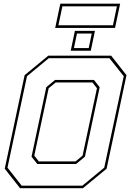

<svg xmlns="http://www.w3.org/2000/svg" viewBox="-20 -994 693 1014"><path d="M86 0 5 -103 110 -597 235 -700H567L648 -597L543 -103L418 0ZM185 -141.5H379L416 -172L492 -528L468 -558.5H274L237 -528L161 -172ZM94.5 -13.5H415L530.5 -108.5L633.5 -591.5L558 -686.5H237.5L122.5 -591.5L19.5 -108.5ZM177 -128 146.5 -166.5 224.5 -533.5 271 -572H476L506.5 -533.5L428.5 -166.5L382 -128ZM353.5 -726 375.5 -831H481.5L459.5 -726ZM370.5 -740H448.5L464.5 -817H386.5ZM271.5 -846.5 298.5 -974.5H614.5L587.5 -846.5ZM288.5 -860.5H576.5L597.5 -960.5H309.5Z"/></svg>

Font: Tourney Thin Thin
Style: Italic
Weight: 250
Italic angle: -12°
Version: Version 1.015